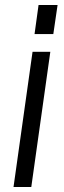

<svg xmlns="http://www.w3.org/2000/svg" viewBox="-20 -747 255 767"><path d="M181 -540 105 0H34L110 -540ZM210 -727 193 -611H118L134 -727Z"/></svg>

Font: Pathway Extreme Condensed Light
Style: Italic
Weight: 300
Width: 3
Italic angle: -8°
Version: Version 1.001;gftools[0.9.26]